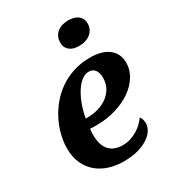

<svg xmlns="http://www.w3.org/2000/svg" viewBox="-186 -879 908 998"><g transform="rotate(-30 267.5 -380.0)"><path d="M301.8 -65.9Q326.2 -65.9 348.1 -73Q370.1 -80.1 388.9 -91.6Q407.7 -103 422.6 -117.4Q437.5 -131.8 448.2 -147Q454.1 -139.6 457.5 -128.2Q460.9 -116.7 460.9 -104Q460.9 -85.9 449.2 -65.9Q437.5 -45.9 413.3 -29.1Q389.2 -12.2 351.8 -1.2Q314.5 9.8 263.2 9.8Q217.3 9.8 176.8 -2.9Q136.2 -15.6 105.7 -41.3Q75.2 -66.9 57.6 -105.7Q40 -144.5 40 -196.8Q40 -233.9 49.8 -274.4Q59.6 -314.9 78.9 -353.8Q98.1 -392.6 126.7 -427.5Q155.3 -462.4 192.9 -488.8Q230.5 -515.1 277.1 -530.5Q323.7 -545.9 378.9 -545.9Q450.7 -545.9 490.2 -514.9Q529.8 -483.9 529.8 -428.2Q529.8 -387.7 507.3 -350.6Q484.9 -313.5 445.3 -285.4Q405.8 -257.3 351.1 -240.7Q296.4 -224.1 231.9 -224.1Q223.6 -224.1 213.9 -224.1Q204.1 -224.1 194.8 -225.1Q193.4 -215.3 193.1 -205.3Q192.9 -195.3 192.9 -187Q192.9 -128.9 220 -97.4Q247.1 -65.9 301.8 -65.9ZM336.9 -485.8Q312.5 -485.8 290.5 -467.5Q268.6 -449.2 251 -419.9Q233.4 -390.6 220.7 -354.2Q208 -317.9 202.1 -282.2H210.9Q248 -282.2 280 -292Q312 -301.8 335.7 -320.1Q359.4 -338.4 372.8 -363.8Q386.2 -389.2 386.2 -420.9Q386.2 -451.7 373.3 -468.8Q360.4 -485.8 336.9 -485.8ZM362.8 -626Q346.2 -626 332 -629.6Q317.9 -633.3 307.4 -641.1Q296.9 -648.9 290.8 -660.6Q284.7 -672.4 284.7 -688Q284.7 -710 292.2 -725.3Q299.8 -740.7 312.5 -750.7Q325.2 -760.7 342.3 -765.4Q359.4 -770 377.9 -770Q394 -770 408.4 -766.6Q422.9 -763.2 433.8 -755.4Q444.8 -747.6 451.4 -735.6Q458 -723.6 458 -707Q458 -686.5 450 -671.1Q441.9 -655.8 428.5 -645.8Q415 -635.7 397.9 -630.9Q380.9 -626 362.8 -626Z"/></g></svg>

Font: Droid Serif
Style: Bold Italic
Weight: 700
Italic angle: -12°
Designer: Monotype Design team
Foundry: Monotype Imaging Inc.
Version: Version 1.03